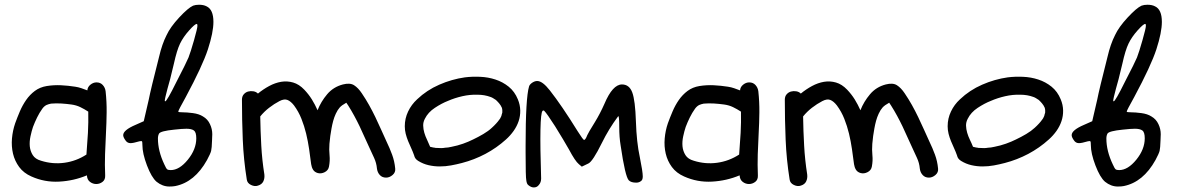

<svg xmlns="http://www.w3.org/2000/svg" viewBox="-20 -781 5051 821"><path d="M114.3 -26.4Q81.1 -41 62 -66.9Q43 -92.8 35.6 -124Q28.3 -155.3 31.2 -189Q34.2 -222.7 44.9 -253.9Q53.7 -278.3 64.9 -304.7Q76.2 -331.1 91.8 -353.5Q107.4 -376 128.9 -392.1Q150.4 -408.2 179.7 -413.1Q210 -418 240.7 -416.5Q271.5 -415 301.8 -410.2Q315.4 -408.2 328.1 -403.8Q340.8 -399.4 353.5 -394.5Q354.5 -409.2 366.7 -418.9Q378.9 -428.7 392.6 -428.7Q409.2 -428.7 419.4 -417.5Q429.7 -406.2 431.6 -390.6Q436.5 -345.7 436 -300.8Q435.5 -255.9 433.1 -210.9Q430.7 -166 429.2 -121.1Q427.7 -76.2 429.7 -31.2Q430.7 -12.7 418.5 -3.4Q406.2 5.9 391.6 5.9Q377 5.9 364.7 -3.4Q352.5 -12.7 351.6 -31.2Q295.9 -7.8 233.4 -4.4Q170.9 -1 114.3 -26.4ZM121.1 -238.3Q115.2 -220.7 110.4 -198.2Q105.5 -175.8 107.4 -155.3Q109.4 -134.8 120.1 -117.7Q130.9 -100.6 155.3 -93.8Q205.1 -78.1 255.4 -85Q305.7 -91.8 349.6 -120.1Q353.5 -168 356 -212.9Q358.4 -257.8 357.4 -303.7Q340.8 -314.5 323.7 -322.8Q306.6 -331.1 286.1 -334Q265.6 -336.9 242.7 -338.4Q219.7 -339.8 198.2 -337.9Q196.3 -337.9 188 -335.4Q179.7 -333 178.7 -332Q168.9 -327.1 161.1 -316.4Q148.4 -298.8 138.7 -278.8Q128.9 -258.8 121.1 -238.3Z M777.3 -230.5Q759.8 -230.5 724.6 -226.6Q667 -220.7 660.2 -210Q655.3 -201.2 655.3 -188.5Q655.3 -135.7 682.6 -78.1Q690.4 -60.5 694.8 -57.1Q699.2 -53.7 710 -53.7Q747.1 -53.7 783.2 -98.1Q819.3 -142.6 819.3 -189.5Q819.3 -215.8 809.1 -223.1Q798.8 -230.5 777.3 -230.5ZM824.2 -670.9Q824.2 -678.7 821.3 -678.7Q813.5 -678.7 789.1 -651.4Q763.7 -623 750 -594.7Q736.3 -566.4 723.6 -508.8Q705.1 -429.7 696.3 -402.3Q684.6 -358.4 684.6 -350.6Q684.6 -347.7 686.5 -347.7Q693.4 -347.7 734.4 -430.7Q777.3 -513.7 786.1 -535.2Q794.9 -557.6 809.6 -608.9Q824.2 -660.2 824.2 -670.9ZM805.7 -756.8Q816.4 -760.7 831.1 -760.7Q850.6 -760.7 863.3 -753.9Q892.6 -740.2 892.6 -687.5Q892.6 -642.6 869.1 -570.3Q845.7 -499 774.4 -366.2Q742.2 -308.6 742.2 -303.7Q742.2 -300.8 760.3 -300.8Q778.3 -300.8 804.7 -297.4Q831.1 -293.9 847.7 -283.2Q868.2 -271.5 877.9 -250Q887.7 -229.5 887.7 -207Q887.7 -203.1 887.2 -194.8Q886.7 -186.5 886.7 -180.7Q885.7 -147.5 882.8 -135.7Q879.9 -124 865.2 -96.7Q812.5 -2 729.5 14.6Q719.7 16.6 704.1 16.6Q674.8 16.6 649.4 -3.9Q627.9 -22.5 608.4 -73.7Q588.9 -125 588.9 -161.1Q588.9 -174.8 586.9 -176.8Q585 -178.7 576.2 -176.8Q549.8 -168.9 538.1 -168.9Q524.4 -168.9 516.6 -180.7Q506.8 -194.3 506.8 -203.1Q506.8 -224.6 559.6 -247.1L594.7 -262.7L616.2 -355.5Q624 -396.5 660.2 -538.1Q672.9 -592.8 692.4 -630.9Q708 -665 746.1 -706.1Q784.2 -747.1 805.7 -756.8Z M1083 12.7Q1069.3 17.6 1053.2 9.8Q1037.1 2 1035.2 -13.7Q1021.5 -99.6 1018.1 -184.1Q1014.6 -268.6 1014.6 -354.5Q1014.6 -369.1 1022.5 -377.9Q1030.3 -386.7 1041 -389.6Q1051.8 -392.6 1063.5 -390.6Q1075.2 -388.7 1083 -380.9Q1105.5 -399.4 1130.9 -413.1Q1156.2 -426.8 1182.1 -431.2Q1208 -435.5 1233.4 -428.2Q1258.8 -420.9 1281.2 -397.5Q1299.8 -377.9 1313.5 -356Q1327.1 -334 1337.9 -309.6Q1352.5 -346.7 1378.9 -377.9Q1405.3 -409.2 1446.3 -419.9Q1476.6 -427.7 1494.1 -416.5Q1511.7 -405.3 1527.3 -381.8Q1543.9 -357.4 1558.1 -332Q1572.3 -306.6 1585 -280.3Q1597.7 -253.9 1609.4 -227.5Q1621.1 -201.2 1632.8 -175.8Q1646.5 -147.5 1656.7 -119.6Q1667 -91.8 1669.9 -60.5Q1671.9 -43.9 1658.7 -32.7Q1645.5 -21.5 1630.9 -21.5Q1614.3 -21.5 1604 -32.7Q1593.8 -43.9 1591.8 -60.5Q1589.8 -84 1579.6 -106Q1569.3 -127.9 1559.6 -149.4Q1548.8 -171.9 1538.6 -195.3Q1528.3 -218.8 1517.6 -241.2Q1506.8 -263.7 1494.6 -286.1Q1482.4 -308.6 1468.8 -330.1Q1466.8 -333 1464.8 -335.9Q1462.9 -338.9 1460.9 -341.8Q1441.4 -331.1 1432.6 -321.3Q1423.8 -311.5 1416 -294.9Q1409.2 -280.3 1404.8 -264.2Q1400.4 -248 1397.5 -231.4Q1391.6 -200.2 1388.7 -166Q1386.7 -140.6 1389.2 -117.2Q1391.6 -93.8 1386.7 -68.4Q1383.8 -52.7 1368.7 -44.9Q1353.5 -37.1 1338.9 -41Q1325.2 -44.9 1318.8 -55.2Q1312.5 -65.4 1310.5 -79.1Q1306.6 -110.4 1301.8 -143.6Q1296.9 -176.8 1289.1 -209.5Q1281.2 -242.2 1269 -272.9Q1256.8 -303.7 1237.3 -330.1Q1223.6 -347.7 1209.5 -353.5Q1195.3 -359.4 1174.8 -348.6Q1152.3 -336.9 1130.9 -320.3Q1109.4 -303.7 1092.8 -283.2Q1093.8 -220.7 1097.2 -158.7Q1100.6 -96.7 1110.4 -35.2Q1112.3 -18.6 1106 -5.4Q1099.6 7.8 1083 12.7Z M1967.8 -450.2Q1999 -454.1 2033.2 -452.6Q2067.4 -451.2 2098.6 -440.9Q2129.9 -430.7 2155.3 -410.2Q2180.7 -389.6 2194.3 -356.4Q2204.1 -333 2204.6 -309.1Q2205.1 -285.2 2197.8 -263.2Q2190.4 -241.2 2176.3 -221.2Q2162.1 -201.2 2143.6 -184.6Q2103.5 -148.4 2055.7 -123Q2007.8 -97.7 1955.1 -84Q1932.6 -78.1 1908.7 -73.7Q1884.8 -69.3 1860.4 -69.3Q1835.9 -69.3 1812.5 -74.7Q1789.1 -80.1 1768.6 -92.8Q1753.9 -101.6 1751 -116.2Q1745.1 -132.8 1738.3 -147.5Q1731.4 -162.1 1725.1 -177.7Q1718.8 -193.4 1714.8 -209Q1710.9 -224.6 1710.9 -241.2Q1710.9 -274.4 1725.1 -304.2Q1739.3 -334 1763.7 -356.4Q1804.7 -395.5 1858.4 -418.9Q1912.1 -442.4 1967.8 -450.2ZM2078.1 -366.2Q2051.8 -376 2021.5 -376Q1989.3 -377 1957 -369.6Q1924.8 -362.3 1895.5 -349.6Q1868.2 -338.9 1839.4 -319.8Q1810.5 -300.8 1796.9 -273.4Q1789.1 -258.8 1789.6 -243.7Q1790 -228.5 1794.4 -213.4Q1798.8 -198.2 1806.2 -183.1Q1813.5 -168 1819.3 -153.3Q1835 -149.4 1838.9 -149.4Q1840.8 -148.4 1843.8 -148.4Q1846.7 -148.4 1848.6 -148.4Q1868.2 -146.5 1883.8 -149.4Q1894.5 -149.4 1911.1 -153.3Q1936.5 -158.2 1960 -166.5Q1983.4 -174.8 2002.9 -184.6Q2025.4 -195.3 2046.9 -208Q2068.4 -220.7 2083 -234.4Q2092.8 -243.2 2101.6 -252.9Q2106.4 -257.8 2108.4 -260.7Q2113.3 -267.6 2116.2 -271Q2119.1 -274.4 2121.1 -279.3Q2125 -286.1 2125 -290Q2126 -292 2126.5 -294.9Q2127 -297.9 2127.9 -299.8V-310.5Q2127 -314.5 2127 -316.4Q2127 -318.4 2126 -320.3Q2123 -327.1 2120.6 -330.6Q2118.2 -334 2115.2 -337.9Q2116.2 -336.9 2112.8 -340.8Q2109.4 -344.7 2108.4 -345.7L2100.6 -353.5Q2095.7 -356.4 2089.8 -360.4Q2084 -364.3 2078.1 -366.2Z M2242.2 -411.1Q2244.1 -418.9 2254.9 -426.8Q2266.6 -434.6 2276.4 -434.6H2277.3Q2299.8 -434.6 2331.1 -394.5Q2381.8 -330.1 2450.2 -219.7Q2473.6 -182.6 2477.5 -182.6Q2483.4 -182.6 2491.2 -203.1Q2494.1 -210.9 2524.4 -259.8Q2545.9 -294.9 2564.5 -336.9Q2599.6 -419.9 2639.6 -419.9Q2670.9 -419.9 2683.6 -385.7Q2696.3 -351.6 2699.2 -261.7Q2702.1 -171.9 2715.8 -109.4Q2728.5 -46.9 2728.5 -26.4Q2728.5 -10.7 2719.7 -5.9Q2711.9 0 2700.2 0Q2678.7 0 2668.9 -9.8Q2653.3 -25.4 2633.8 -159.2Q2627.9 -194.3 2627.9 -238.3Q2627.9 -284.2 2624 -284.2L2622.1 -282.2Q2583 -229.5 2553.7 -169.9Q2514.6 -90.8 2496.1 -82L2467.8 -68.4L2455.1 -79.1Q2439.5 -91.8 2413.1 -141.6Q2391.6 -179.7 2353.5 -241.2Q2318.4 -295.9 2307.6 -306.6Q2303.7 -310.5 2299.8 -306.6Q2285.2 -291 2293.9 -17.6Q2293.9 -1 2284.2 9.8Q2276.4 20.5 2262.7 20.5Q2251 20.5 2239.3 10.7Q2232.4 5.9 2230.5 -9.8Q2227.5 -23.4 2227.5 -127V-158.2Q2227.5 -362.3 2242.2 -411.1Z M2905.3 -26.4Q2872.1 -41 2853 -66.9Q2834 -92.8 2826.7 -124Q2819.3 -155.3 2822.3 -189Q2825.2 -222.7 2835.9 -253.9Q2844.7 -278.3 2856 -304.7Q2867.2 -331.1 2882.8 -353.5Q2898.4 -376 2919.9 -392.1Q2941.4 -408.2 2970.7 -413.1Q3001 -418 3031.7 -416.5Q3062.5 -415 3092.8 -410.2Q3106.4 -408.2 3119.1 -403.8Q3131.8 -399.4 3144.5 -394.5Q3145.5 -409.2 3157.7 -418.9Q3169.9 -428.7 3183.6 -428.7Q3200.2 -428.7 3210.4 -417.5Q3220.7 -406.2 3222.7 -390.6Q3227.5 -345.7 3227.1 -300.8Q3226.6 -255.9 3224.1 -210.9Q3221.7 -166 3220.2 -121.1Q3218.8 -76.2 3220.7 -31.2Q3221.7 -12.7 3209.5 -3.4Q3197.3 5.9 3182.6 5.9Q3168 5.9 3155.8 -3.4Q3143.6 -12.7 3142.6 -31.2Q3086.9 -7.8 3024.4 -4.4Q2961.9 -1 2905.3 -26.4ZM2912.1 -238.3Q2906.2 -220.7 2901.4 -198.2Q2896.5 -175.8 2898.4 -155.3Q2900.4 -134.8 2911.1 -117.7Q2921.9 -100.6 2946.3 -93.8Q2996.1 -78.1 3046.4 -85Q3096.7 -91.8 3140.6 -120.1Q3144.5 -168 3147 -212.9Q3149.4 -257.8 3148.4 -303.7Q3131.8 -314.5 3114.7 -322.8Q3097.7 -331.1 3077.1 -334Q3056.6 -336.9 3033.7 -338.4Q3010.7 -339.8 2989.3 -337.9Q2987.3 -337.9 2979 -335.4Q2970.7 -333 2969.7 -332Q2960 -327.1 2952.1 -316.4Q2939.5 -298.8 2929.7 -278.8Q2919.9 -258.8 2912.1 -238.3Z M3404.3 12.7Q3390.6 17.6 3374.5 9.8Q3358.4 2 3356.4 -13.7Q3342.8 -99.6 3339.4 -184.1Q3335.9 -268.6 3335.9 -354.5Q3335.9 -369.1 3343.8 -377.9Q3351.6 -386.7 3362.3 -389.6Q3373 -392.6 3384.8 -390.6Q3396.5 -388.7 3404.3 -380.9Q3426.8 -399.4 3452.1 -413.1Q3477.5 -426.8 3503.4 -431.2Q3529.3 -435.5 3554.7 -428.2Q3580.1 -420.9 3602.5 -397.5Q3621.1 -377.9 3634.8 -356Q3648.4 -334 3659.2 -309.6Q3673.8 -346.7 3700.2 -377.9Q3726.6 -409.2 3767.6 -419.9Q3797.9 -427.7 3815.4 -416.5Q3833 -405.3 3848.6 -381.8Q3865.2 -357.4 3879.4 -332Q3893.6 -306.6 3906.2 -280.3Q3918.9 -253.9 3930.7 -227.5Q3942.4 -201.2 3954.1 -175.8Q3967.8 -147.5 3978 -119.6Q3988.3 -91.8 3991.2 -60.5Q3993.2 -43.9 3980 -32.7Q3966.8 -21.5 3952.1 -21.5Q3935.5 -21.5 3925.3 -32.7Q3915 -43.9 3913.1 -60.5Q3911.1 -84 3900.9 -106Q3890.6 -127.9 3880.9 -149.4Q3870.1 -171.9 3859.9 -195.3Q3849.6 -218.8 3838.9 -241.2Q3828.1 -263.7 3815.9 -286.1Q3803.7 -308.6 3790 -330.1Q3788.1 -333 3786.1 -335.9Q3784.2 -338.9 3782.2 -341.8Q3762.7 -331.1 3753.9 -321.3Q3745.1 -311.5 3737.3 -294.9Q3730.5 -280.3 3726.1 -264.2Q3721.7 -248 3718.8 -231.4Q3712.9 -200.2 3710 -166Q3708 -140.6 3710.4 -117.2Q3712.9 -93.8 3708 -68.4Q3705.1 -52.7 3689.9 -44.9Q3674.8 -37.1 3660.2 -41Q3646.5 -44.9 3640.1 -55.2Q3633.8 -65.4 3631.8 -79.1Q3627.9 -110.4 3623 -143.6Q3618.2 -176.8 3610.4 -209.5Q3602.5 -242.2 3590.3 -272.9Q3578.1 -303.7 3558.6 -330.1Q3544.9 -347.7 3530.8 -353.5Q3516.6 -359.4 3496.1 -348.6Q3473.6 -336.9 3452.1 -320.3Q3430.7 -303.7 3414.1 -283.2Q3415 -220.7 3418.5 -158.7Q3421.9 -96.7 3431.6 -35.2Q3433.6 -18.6 3427.2 -5.4Q3420.9 7.8 3404.3 12.7Z M4289.1 -450.2Q4320.3 -454.1 4354.5 -452.6Q4388.7 -451.2 4419.9 -440.9Q4451.2 -430.7 4476.6 -410.2Q4502 -389.6 4515.6 -356.4Q4525.4 -333 4525.9 -309.1Q4526.4 -285.2 4519 -263.2Q4511.7 -241.2 4497.6 -221.2Q4483.4 -201.2 4464.8 -184.6Q4424.8 -148.4 4377 -123Q4329.1 -97.7 4276.4 -84Q4253.9 -78.1 4230 -73.7Q4206.1 -69.3 4181.6 -69.3Q4157.2 -69.3 4133.8 -74.7Q4110.4 -80.1 4089.8 -92.8Q4075.2 -101.6 4072.3 -116.2Q4066.4 -132.8 4059.6 -147.5Q4052.7 -162.1 4046.4 -177.7Q4040 -193.4 4036.1 -209Q4032.2 -224.6 4032.2 -241.2Q4032.2 -274.4 4046.4 -304.2Q4060.5 -334 4085 -356.4Q4126 -395.5 4179.7 -418.9Q4233.4 -442.4 4289.1 -450.2ZM4399.4 -366.2Q4373 -376 4342.8 -376Q4310.5 -377 4278.3 -369.6Q4246.1 -362.3 4216.8 -349.6Q4189.5 -338.9 4160.6 -319.8Q4131.8 -300.8 4118.2 -273.4Q4110.4 -258.8 4110.8 -243.7Q4111.3 -228.5 4115.7 -213.4Q4120.1 -198.2 4127.4 -183.1Q4134.8 -168 4140.6 -153.3Q4156.2 -149.4 4160.2 -149.4Q4162.1 -148.4 4165 -148.4Q4168 -148.4 4169.9 -148.4Q4189.5 -146.5 4205.1 -149.4Q4215.8 -149.4 4232.4 -153.3Q4257.8 -158.2 4281.2 -166.5Q4304.7 -174.8 4324.2 -184.6Q4346.7 -195.3 4368.2 -208Q4389.6 -220.7 4404.3 -234.4Q4414.1 -243.2 4422.9 -252.9Q4427.7 -257.8 4429.7 -260.7Q4434.6 -267.6 4437.5 -271Q4440.4 -274.4 4442.4 -279.3Q4446.3 -286.1 4446.3 -290Q4447.3 -292 4447.8 -294.9Q4448.2 -297.9 4449.2 -299.8V-310.5Q4448.2 -314.5 4448.2 -316.4Q4448.2 -318.4 4447.3 -320.3Q4444.3 -327.1 4441.9 -330.6Q4439.5 -334 4436.5 -337.9Q4437.5 -336.9 4434.1 -340.8Q4430.7 -344.7 4429.7 -345.7L4421.9 -353.5Q4417 -356.4 4411.1 -360.4Q4405.3 -364.3 4399.4 -366.2Z M4833 -230.5Q4815.4 -230.5 4780.3 -226.6Q4722.7 -220.7 4715.8 -210Q4710.9 -201.2 4710.9 -188.5Q4710.9 -135.7 4738.3 -78.1Q4746.1 -60.5 4750.5 -57.1Q4754.9 -53.7 4765.6 -53.7Q4802.7 -53.7 4838.9 -98.1Q4875 -142.6 4875 -189.5Q4875 -215.8 4864.7 -223.1Q4854.5 -230.5 4833 -230.5ZM4879.9 -670.9Q4879.9 -678.7 4877 -678.7Q4869.1 -678.7 4844.7 -651.4Q4819.3 -623 4805.7 -594.7Q4792 -566.4 4779.3 -508.8Q4760.7 -429.7 4752 -402.3Q4740.2 -358.4 4740.2 -350.6Q4740.2 -347.7 4742.2 -347.7Q4749 -347.7 4790 -430.7Q4833 -513.7 4841.8 -535.2Q4850.6 -557.6 4865.2 -608.9Q4879.9 -660.2 4879.9 -670.9ZM4861.3 -756.8Q4872.1 -760.7 4886.7 -760.7Q4906.2 -760.7 4918.9 -753.9Q4948.2 -740.2 4948.2 -687.5Q4948.2 -642.6 4924.8 -570.3Q4901.4 -499 4830.1 -366.2Q4797.9 -308.6 4797.9 -303.7Q4797.9 -300.8 4815.9 -300.8Q4834 -300.8 4860.4 -297.4Q4886.7 -293.9 4903.3 -283.2Q4923.8 -271.5 4933.6 -250Q4943.4 -229.5 4943.4 -207Q4943.4 -203.1 4942.9 -194.8Q4942.4 -186.5 4942.4 -180.7Q4941.4 -147.5 4938.5 -135.7Q4935.5 -124 4920.9 -96.7Q4868.2 -2 4785.2 14.6Q4775.4 16.6 4759.8 16.6Q4730.5 16.6 4705.1 -3.9Q4683.6 -22.5 4664.1 -73.7Q4644.5 -125 4644.5 -161.1Q4644.5 -174.8 4642.6 -176.8Q4640.6 -178.7 4631.8 -176.8Q4605.5 -168.9 4593.8 -168.9Q4580.1 -168.9 4572.3 -180.7Q4562.5 -194.3 4562.5 -203.1Q4562.5 -224.6 4615.2 -247.1L4650.4 -262.7L4671.9 -355.5Q4679.7 -396.5 4715.8 -538.1Q4728.5 -592.8 4748 -630.9Q4763.7 -665 4801.8 -706.1Q4839.8 -747.1 4861.3 -756.8Z"/></svg>

Font: Schoolbell
Style: Regular
Weight: 400
Designer: Font Diner, Inc
Foundry: Font Diner, Inc
Version: Version 1.001